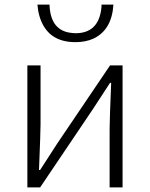

<svg xmlns="http://www.w3.org/2000/svg" viewBox="-20 -819 655 839"><path d="M99.6 0V-533.2H157.2V-276.4Q157.2 -241.2 150.4 -76.2H155.3L230.5 -192.4L460.9 -533.2H515.6V0H459V-255.9Q459 -292 465.8 -457H460.9Q407.2 -374 385.7 -341.8L155.3 0ZM309.6 -634.8Q185.5 -634.8 152.3 -749Q145.5 -772.5 143.6 -798.8H196.3Q200.2 -682.6 295.9 -674.8Q302.7 -673.8 309.6 -673.8Q407.2 -673.8 421.9 -775.4Q423.8 -787.1 423.8 -798.8H475.6Q468.8 -688.5 388.7 -650.4Q354.5 -634.8 309.6 -634.8Z"/></svg>

Font: Taipei Sans TC Beta Light
Style: Regular
Weight: 300
Designer: JT Foundry
Foundry: JT Foundry
Version: Version 1.000